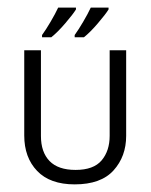

<svg xmlns="http://www.w3.org/2000/svg" viewBox="-20 -481 397 506"><path d="M312.5 -123Q312.5 -68.8 279.3 -32Q246.1 4.9 176.8 4.9Q111.8 4.9 77.9 -30.5Q43.9 -65.9 43.9 -124V-348.6H87.9V-122.6Q87.9 -80.1 110.6 -56.6Q133.3 -33.2 179.2 -33.2Q226.6 -33.2 247.8 -58.3Q269 -83.5 269 -123V-348.6H312.5ZM266.1 -456.1Q258.3 -443.4 238 -419.7Q217.8 -396 201.2 -382.8H176.8V-388.7Q187 -402.8 199.2 -423.6Q211.4 -444.3 219.2 -460.9H266.1ZM180.2 -456.1Q172.4 -443.4 152.1 -419.7Q131.8 -396 115.2 -382.8H90.8V-388.7Q101.1 -402.8 113.3 -423.6Q125.5 -444.3 133.3 -460.9H180.2Z"/></svg>

Font: NotoSansOldHungarianUI
Style: Regular
Weight: 400
Designer: Monotype Design Team
Foundry: Monotype Imaging Inc.
Version: Version 1001.000; ttfautohint (v1.8.4.7-5d5b)